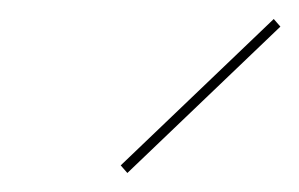

<svg xmlns="http://www.w3.org/2000/svg" viewBox="-20 -698 315 202"><path d="M114 -516 107 -524 268 -678 275 -670Z"/></svg>

Font: EauTestInfant Hairline
Style: Italic
Weight: 250
Italic angle: -12°
Designer: Christian Thalmann (Catharsis Fonts)
Version: Version 0.001;PS 000.001;hotconv 1.0.88;makeotf.lib2.5.64775